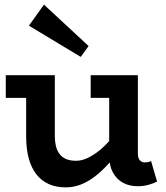

<svg xmlns="http://www.w3.org/2000/svg" viewBox="-20 -796 716 830"><path d="M264 14Q223 14 191.5 0Q160 -14 138 -41.5Q116 -69 104.5 -110.5Q93 -152 93 -207V-471H217V-208Q217 -185 221.5 -165.5Q226 -146 236.5 -131.5Q247 -117 264.5 -109Q282 -101 309 -101Q332 -101 356.5 -112Q381 -123 406.5 -143Q432 -163 458 -193Q484 -223 511 -260V-163Q478 -120 448 -87Q418 -54 388 -31.5Q358 -9 327.5 2.5Q297 14 264 14ZM5 -373V-471H195V-373ZM575 9Q539 9 511.5 -6Q484 -21 468 -50.5Q452 -80 452 -122V-471H576V-133Q576 -112 584.5 -103Q593 -94 605 -94Q615 -94 621.5 -95.5Q628 -97 633 -100L659 -11Q646 -4 623.5 2.5Q601 9 575 9ZM372 -373V-471H560V-373ZM329 -550 105 -685 170 -776 363 -597Z"/></svg>

Font: BioRhyme
Style: Bold
Weight: 700
Designer: Aoife Mooney
Foundry: Aoife Mooney Type
Version: Version 1.600;gftools[0.9.33]